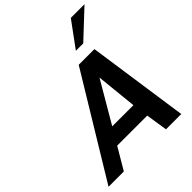

<svg xmlns="http://www.w3.org/2000/svg" viewBox="-263 -1134 1288 1288"><g transform="rotate(-45 381.0 -490.0)"><path d="M555 0 531 -154H246L155 0H10L447 -720H596L700 0ZM485 -561 314 -269H515ZM570 -800H500L632 -980H762Z"/></g></svg>

Font: Perun
Style: Bold Italic
Weight: 700
Italic angle: -12°
Foundry: Copyright (c) Stefan Peev, Context Ltd, 2016
Version: Version 1.027